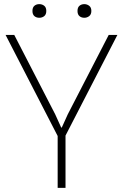

<svg xmlns="http://www.w3.org/2000/svg" viewBox="-20 -909 596 929"><path d="M259 -251 7 -740H49L247 -356L276 -292H279L308 -356L506 -740H548L297 -253V0H259ZM170 -823Q156 -823 146.5 -831Q137 -839 137 -856Q137 -873 146.5 -881Q156 -889 170 -889Q184 -889 194 -881Q204 -873 204 -856Q204 -839 194 -831Q184 -823 170 -823ZM388 -823Q374 -823 364.5 -831Q355 -839 355 -856Q355 -873 364.5 -881Q374 -889 388 -889Q401 -889 411.5 -881Q422 -873 422 -856Q422 -839 411.5 -831Q401 -823 388 -823Z"/></svg>

Font: Encode Sans Narrow
Style: Thin
Weight: 250
Designer: Pablo Impallari, Andres Torresi
Foundry: Pablo Impallari, Andres Torresi
Version: Version 1.000; ttfautohint (v1.00) -l 8 -r 50 -G 200 -x 14 -